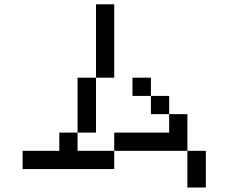

<svg xmlns="http://www.w3.org/2000/svg" viewBox="-20 -796 1040 874"><path d="M83 -26.4V-109.4H250V-192.4H333V-109.4H500V-192.4H750V-276.4H833V-109.4H500V-26.4ZM833 -109.4H917V57.6H833ZM667 -359.4H750V-276.4H667ZM667 -359.4H583V-442.4H667ZM417 -442.4V-192.4H333V-442.4ZM417 -442.4V-776.4H500V-442.4Z"/></svg>

Font: KH Dot Kodenmachou 12
Style: Regular
Weight: 400
Designer: Original version for X68000 by Keitarou Hiraki (http://hp.vector.co.jp/authors/VA000874/) / TrueType conversion by Homem
Version: Version 1.00.20150527